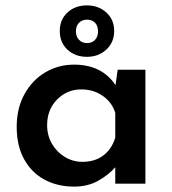

<svg xmlns="http://www.w3.org/2000/svg" viewBox="-20 -682 638 713"><path d="M520 -423V0H408V-61Q385 -34 346 -11.5Q307 11 255 11Q194 11 146 -14.5Q98 -40 70 -90Q42 -140 42 -211Q42 -280 71 -332.5Q100 -385 148.5 -413.5Q197 -442 255 -442Q358 -442 409 -366L417 -423ZM408 -171V-263Q396 -302 361.5 -326Q327 -350 282 -350Q229 -350 192 -312.5Q155 -275 155 -217Q155 -179 173 -148Q191 -117 221 -99Q251 -81 286 -81Q332 -81 363.5 -104.5Q395 -128 408 -171ZM303 -662Q346 -662 375 -635.5Q404 -609 404 -567Q404 -525 375 -498Q346 -471 303 -471Q259 -471 230.5 -497.5Q202 -524 202 -567Q202 -609 230.5 -635.5Q259 -662 303 -662ZM303 -522Q322 -522 333 -534Q344 -546 344 -565Q344 -586 333 -597.5Q322 -609 303 -609Q285 -609 273.5 -597.5Q262 -586 262 -565Q262 -546 273.5 -534Q285 -522 303 -522Z"/></svg>

Font: Josefin Sans SemiBold
Style: Regular
Weight: 600
Designer: Santiago Orozco
Foundry: Typemade
Version: Version 2.000